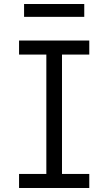

<svg xmlns="http://www.w3.org/2000/svg" viewBox="-20 -937 540 957"><path d="M75 0V-70H211V-665H75V-735H425V-665H289V-70H425V0ZM400 -853H100V-917H400Z"/></svg>

Font: Iosevka srxl
Style: Regular
Weight: 400
Monospace: yes
Designer: Belleve Invis
Foundry: Belleve Invis
Version: Version 33.0.1; ttfautohint (v1.8.3)